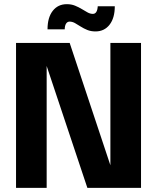

<svg xmlns="http://www.w3.org/2000/svg" viewBox="-20 -914 764 934"><path d="M58 0V-705H319L517 -110V-705H666V0H405L207 -593V0ZM444.5 -761.1Q422.5 -761.1 404.8 -768.2Q387.1 -775.4 372.2 -785Q357.3 -794.6 344.5 -801.8Q331.6 -808.9 318.6 -808.9Q307.8 -808.9 301.4 -799.1Q295.1 -789.2 294.8 -771.2H211.2Q211.2 -829 236.7 -861.4Q262.1 -893.7 305.1 -893.7Q327.1 -893.7 344.8 -886.5Q362.5 -879.3 377.7 -870.1Q392.9 -860.9 405.8 -853.7Q418.7 -846.5 431.7 -846.5Q442.8 -846.5 448.6 -856.1Q454.5 -865.6 455.5 -883.5H538.4Q538.4 -826.4 512.9 -793.7Q487.4 -761.1 444.5 -761.1Z"/></svg>

Font: TikTok Sans Light
Style: Regular
Weight: 300
Version: Version 4.000